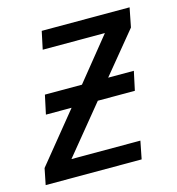

<svg xmlns="http://www.w3.org/2000/svg" viewBox="-101 -611 632 686"><g transform="rotate(-15 215.0 -268.0)"><path d="M-15 0 -3 -60 146 -243H51L66 -313H203L330 -470H100L114 -536H439L425 -465L300 -313H395L380 -243H243L98 -66H353L340 0Z"/></g></svg>

Font: Noto Sans
Style: Italic
Weight: 400
Italic angle: -12°
Designer: Monotype Design Team
Foundry: Monotype Imaging Inc.
Version: Version 2.013; ttfautohint (v1.8.4.7-5d5b)